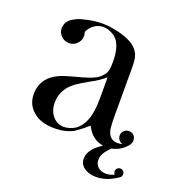

<svg xmlns="http://www.w3.org/2000/svg" viewBox="-106 -509 660 720"><g transform="rotate(20 224.0 -148.5)"><path d="M269 -240Q256 -229 242 -219.5Q228 -210 212 -202Q178 -183 163 -172Q156 -167 150 -161.5Q144 -156 138 -149Q115 -120 115 -83Q115 -51 133 -30Q151 -9 178 -9Q200 -9 223 -23Q244 -39 254 -63Q269 -96 269 -158ZM130 -371Q133 -363 133 -355Q133 -337 120 -324Q107 -311 89 -311Q70 -311 57 -324Q44 -337 44 -355Q44 -363 47 -371Q53 -390 81 -403Q90 -408 101.5 -411Q113 -414 127 -417Q155 -423 182 -423Q211 -423 245 -415Q262 -411 275.5 -406Q289 -401 300 -395Q331 -377 339 -348Q343 -335 343 -299V-118Q343 -95 344 -79Q345 -63 347 -55Q356 -21 388 -21Q399 -21 407 -24Q398 -26 392 -33.5Q386 -41 386 -51Q386 -62 394 -70Q402 -78 414 -78Q422 -78 429 -74Q441 -65 441 -51Q441 -39 432.5 -28.5Q424 -18 411.5 -9.5Q399 -1 385 3.5Q371 8 359 8Q325 8 302 -9Q285 -21 271 -48Q254 -33 241.5 -23.5Q229 -14 221 -9Q189 8 147 8Q92 8 62 -18Q30 -44 30 -87Q30 -127 56 -155Q64 -163 72 -168.5Q80 -174 90 -179Q99 -184 113 -188.5Q127 -193 145 -198Q188 -209 207 -216Q218 -220 226 -224Q234 -228 241 -233Q257 -246 263 -260Q266 -268 267 -278Q268 -288 268 -302Q268 -358 247 -385Q237 -397 222 -404Q206 -412 190 -412Q171 -412 155 -401Q141 -392 131 -373ZM372 8Q355 25 348.5 37.5Q342 50 342 63Q342 80 354.5 91Q367 102 387 102Q401 102 419 94Q414 89 414 82Q414 75 419 70Q424 65 431 65Q439 65 443.5 70Q448 75 448 82Q448 92 441 96Q418 112 397.5 119Q377 126 354 126Q326 126 307.5 112.5Q289 99 289 77Q289 35 352 0H379Z"/></g></svg>

Font: Wachinanga
Style: Regular
Weight: 400
Designer: deFharo
Foundry: deFharo
Version: Wachinanga: Version 2.001 2013